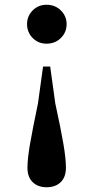

<svg xmlns="http://www.w3.org/2000/svg" viewBox="-20 -572 395 811"><path d="M176.8 -551.9Q212.7 -551.9 237.1 -527.9Q261.4 -503.9 261.4 -470.1Q261.4 -435.5 237.1 -411.5Q212.7 -387.5 176.8 -387.5Q141.7 -387.5 118 -411.5Q94.3 -435.5 94.3 -470.1Q94.3 -503.9 118 -527.9Q141.7 -551.9 176.8 -551.9ZM176.8 218.9Q140.3 218.9 118.1 197.5Q96 176.2 96 136.4Q96 99 106.7 36.8Q117.5 -25.5 140.5 -135.9L161.9 -291.1H192L213.4 -135.9Q237.5 -25.5 248 36.8Q258.5 99 258.5 136.4Q258.5 176.2 236.3 197.5Q214.1 218.9 176.8 218.9Z"/></svg>

Font: Early Summer Mincho VF
Style: Regular
Weight: 250
Designer: GuiWonder
Version: Version 1.002